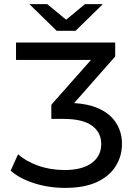

<svg xmlns="http://www.w3.org/2000/svg" viewBox="-20 -907 663 935"><path d="M297 8Q217 8 145.5 -15Q74 -38 32 -76L68 -156Q105 -122 165 -100.5Q225 -79 295 -79Q380 -79 426.5 -113Q473 -147 473 -206Q473 -262 428 -295Q383 -328 288 -328H230V-397L423 -615H58V-700H541V-632L341 -405Q408 -401 455 -381Q514 -356 544 -310.5Q574 -265 574 -206Q574 -147 543.5 -98Q513 -49 452 -20.5Q391 8 297 8ZM256 -757 123 -887H210L302 -811L394 -887H481L348 -757Z"/></svg>

Font: Montserrat Z Med
Style: Regular
Weight: 500
Designer: Julieta Ulanovsky
Foundry: Julieta Ulanovsky
Version: Version 8.000